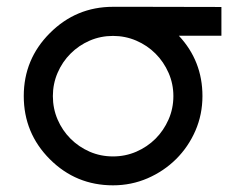

<svg xmlns="http://www.w3.org/2000/svg" viewBox="-20 -542 709 564"><path d="M312 2.4Q203.1 2.4 126.5 -74.2Q49.8 -150.9 49.8 -259.8Q49.8 -368.2 126.5 -444.8Q203.6 -522 312 -522Q315.9 -522 395.5 -522Q475.1 -522 630.4 -521.5V-437H505.4Q574.7 -362.8 574.7 -259.8Q574.7 -205.6 554 -158Q533.2 -110.4 497.3 -74.7Q461.4 -39.1 413.6 -18.3Q365.7 2.4 312 2.4ZM312 -82.5Q348.1 -82.5 380.4 -96.4Q412.6 -110.4 436.8 -134.5Q460.9 -158.7 475.1 -190.9Q489.3 -223.1 489.3 -259.8Q489.3 -295.9 475.1 -328.1Q460.9 -360.4 436.8 -384.5Q412.6 -408.7 380.4 -422.6Q348.1 -436.5 312 -436.5Q275.4 -436.5 243.4 -422.6Q211.4 -408.7 187.3 -384.5Q163.1 -360.4 149.2 -328.1Q135.3 -295.9 135.3 -259.8Q135.3 -223.1 149.2 -190.9Q163.1 -158.7 187.3 -134.5Q211.4 -110.4 243.4 -96.4Q275.4 -82.5 312 -82.5Z"/></svg>

Font: Proletarsk
Style: Regular
Weight: 400
Designer: Peter Wiegel, original typeface by Carl Albert Fahrenwaldt 1901
Foundry: Peter Wiegel
Version: Version 1.000 2010 initial release